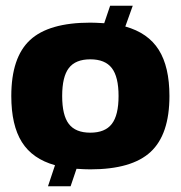

<svg xmlns="http://www.w3.org/2000/svg" viewBox="-20 -590 640 680"><path d="M20 -250Q20 -386.7 86.4 -448.2Q152.8 -509.8 299.8 -509.8Q316.9 -509.8 349.1 -507.8L370.1 -569.8H450.2L423.8 -496.1Q504.4 -473.6 542.2 -413.6Q580.1 -353.5 580.1 -250Q580.1 -113.8 513.4 -52Q446.8 9.8 299.8 9.8Q281.2 9.8 251 7.8L230 69.8H149.9L174.8 -4.9Q94.7 -27.3 57.4 -86.9Q20 -146.5 20 -250ZM376 -348.9Q352.1 -379.9 299.8 -379.9Q247.6 -379.9 223.9 -349.1Q200.2 -318.4 200.2 -250Q200.2 -181.6 223.9 -150.9Q247.6 -120.1 299.8 -120.1Q352.1 -120.1 376 -151.1Q399.9 -182.1 399.9 -250Q399.9 -317.9 376 -348.9Z"/></svg>

Font: Fivo Sans Heavy
Style: Regular
Weight: 900
Designer: Alexander Slobzheninov
Foundry: Alexander Slobzheninov
Version: 1.0